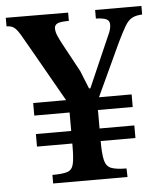

<svg xmlns="http://www.w3.org/2000/svg" viewBox="-54 -673 603 715"><g transform="rotate(-5 247.5 -315.0)"><path d="M394 0H116V-32Q155 -32 172.5 -38Q190 -44 195 -65.5Q200 -87 200 -133V-142H68V-189H200V-258H68V-305H191L87 -488Q60 -536 46 -559.5Q32 -583 21.5 -590.5Q11 -598 -6 -598V-630L227 -629V-598Q193 -598 183 -592Q173 -586 173 -575Q173 -561 180 -545.5Q187 -530 195 -515L253 -408L280 -341H285L368 -531Q373 -541 376 -551Q379 -561 379 -571Q379 -585 368 -591Q357 -597 328 -598V-630H501V-598Q477 -597 462.5 -589Q448 -581 436 -560.5Q424 -540 406 -503L314 -305H436V-258H306V-189H436V-142H306Q306 -92 312 -69Q318 -46 337 -39Q356 -32 393 -32Z"/></g></svg>

Font: STIX Two Text Medium
Style: Regular
Weight: 500
Designer: Ross Mills, John Hudson & Paul Hanslow, Tiro Typeworks Ltd; with prior portions MicroPress Inc., and Coen Hoffman.
Foundry: Tiro Typeworks Ltd
Version: Version 2.13 b171